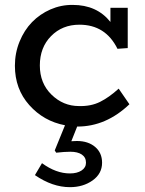

<svg xmlns="http://www.w3.org/2000/svg" viewBox="-20 -503 593 786"><path d="M294.9 74.2Q340.8 74.2 369.4 98.4Q397.9 122.6 397.9 163.1Q397.9 208 359.1 235.6Q320.3 263.2 266.1 263.2Q194.8 263.2 123 213.9L151.9 165Q209.5 207 266.1 207Q295.4 207 313.7 195.1Q332 183.1 332 163.1Q332 141.1 314.9 129.6Q297.9 118.2 268.1 118.2Q244.1 118.2 210 122.1L204.1 112.8L246.1 9.8Q158.7 -6.8 99.9 -72.8Q41 -138.7 41 -233.9Q41 -286.1 60.1 -332.8Q79.1 -379.4 111.1 -412.4Q143.1 -445.3 186.5 -464.4Q230 -483.4 277.8 -482.9Q376.5 -482.9 432.1 -413.1V-471.2H502.9V-306.2L460.9 -303.2Q412.1 -401.9 305.2 -401.9Q234.9 -401.9 189 -355.2Q143.1 -308.6 143.1 -234.9Q143.1 -162.1 190.9 -115.5Q238.8 -68.8 303.2 -68.8Q352.1 -67.4 389.4 -85.9Q426.8 -104.5 465.8 -140.1L509.8 -76.2Q414.1 15.1 296.9 15.1H295.9L272 75.2Q274.4 75.2 282.2 74.7Q290 74.2 294.9 74.2Z"/></svg>

Font: BioRhyme
Style: Regular
Weight: 400
Designer: Aoife Mooney
Foundry: Aoife Mooney Type
Version: Version 1.500;PS 001.500;hotconv 1.0.88;makeotf.lib2.5.64775